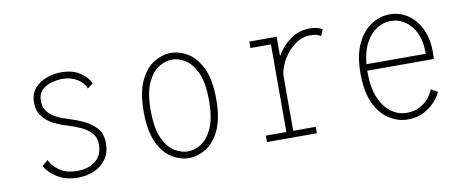

<svg xmlns="http://www.w3.org/2000/svg" viewBox="-52 -721 2292 941"><g transform="rotate(-10 1094.0 -250.5)"><path d="M274 11Q211 11 168.5 -17Q126 -45 111.5 -75.5L140.5 -100Q151 -72.5 185.8 -47.2Q220.5 -22 275 -22Q331 -22 366.2 -49.8Q401.5 -77.5 401.5 -133Q401.5 -167 381 -189.2Q360.5 -211.5 329.5 -225.5Q298.5 -239.5 267 -249Q235 -258 202 -274Q169 -290 146.5 -317.8Q124 -345.5 124 -389.5Q124 -432 147.8 -459Q171.5 -486 207.5 -499Q243.5 -512 281 -512Q337.5 -512 375 -486.5Q412.5 -461 423.5 -432L396 -411Q385.5 -440.5 354 -459.8Q322.5 -479 281 -479Q256 -479 227.2 -471.5Q198.5 -464 178.5 -444.8Q158.5 -425.5 158.5 -389.5Q158.5 -358 175.5 -337Q192.5 -316 220 -302.2Q247.5 -288.5 280 -279Q313 -269.5 349.2 -252.8Q385.5 -236 411 -207.5Q436.5 -179 436.5 -133Q436.5 -84 413.5 -52.2Q390.5 -20.5 353.5 -4.8Q316.5 11 274 11Z M826 11Q783.5 11 741.8 -14.2Q700 -39.5 672.8 -97Q645.5 -154.5 645.5 -251Q645.5 -347 672.8 -404.2Q700 -461.5 741.8 -486.8Q783.5 -512 826 -512Q869 -512 910.5 -486.8Q952 -461.5 979.2 -404.2Q1006.5 -347 1006.5 -251Q1006.5 -154.5 979.2 -97Q952 -39.5 910.5 -14.2Q869 11 826 11ZM826 -22Q858 -22 891.2 -42Q924.5 -62 947.5 -111.8Q970.5 -161.5 970.5 -251Q970.5 -339 947.5 -388.8Q924.5 -438.5 891.2 -458.8Q858 -479 826 -479Q794.5 -479 760.8 -458.8Q727 -438.5 703.8 -388.8Q680.5 -339 680.5 -251Q680.5 -161.5 703.8 -111.8Q727 -62 760.8 -42Q794.5 -22 826 -22Z M1215 0V-32H1317V-468H1215V-500H1351V-403.5Q1376 -449 1419 -480.5Q1462 -512 1517.5 -512Q1542 -512 1557.8 -506.8Q1573.5 -501.5 1580 -497.5L1566.5 -465.5Q1562 -469 1548.5 -473.8Q1535 -478.5 1513.5 -478.5Q1475 -478.5 1440.2 -454.2Q1405.5 -430 1381.5 -391.5Q1357.5 -353 1351 -310.5V-32H1463V0Z M1914.5 11Q1868 11 1824.2 -15.8Q1780.5 -42.5 1752.5 -100.2Q1724.5 -158 1724.5 -251Q1724.5 -342 1752.5 -399.8Q1780.5 -457.5 1824.2 -484.8Q1868 -512 1915 -512Q1964.5 -512 2004.5 -485.2Q2044.5 -458.5 2068.2 -409.8Q2092 -361 2092 -295Q2092 -276 2091 -259H1759.5Q1759.5 -255 1759.5 -251Q1759.5 -173.5 1781.5 -122.8Q1803.5 -72 1839 -47Q1874.5 -22 1914.5 -22Q1955.5 -22 1983.2 -38Q2011 -54 2027.5 -75.8Q2044 -97.5 2050 -115L2082.5 -97Q2075.5 -78.5 2054 -53Q2032.5 -27.5 1997.5 -8.2Q1962.5 11 1914.5 11ZM1913.5 -479Q1878 -479 1845.2 -458.8Q1812.5 -438.5 1789.8 -396.8Q1767 -355 1761 -291H2056V-301.5Q2056 -353.5 2037.5 -393.8Q2019 -434 1987 -456.5Q1955 -479 1913.5 -479Z"/></g></svg>

Font: Trispace SemiCondensed Thin
Style: Regular
Weight: 100
Width: 4
Designer: Tyler Finck
Foundry: Etcetera Type Company
Version: Version 1.210; ttfautohint (v1.8.3)